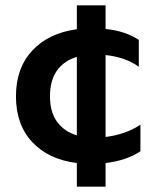

<svg xmlns="http://www.w3.org/2000/svg" viewBox="-20 -601 583 722"><path d="M269 12Q163 -1 101.5 -66.5Q40 -132 40 -239Q40 -345 101.5 -411Q163 -477 269 -491V-581H377V-492Q450 -485 502 -451V-350Q452 -386 377 -394V-86Q452 -95 508 -132V-32Q455 3 377 12V101H269ZM269 -387Q221 -373 194.5 -336Q168 -299 168 -239Q168 -179 195 -142.5Q222 -106 269 -92Z"/></svg>

Font: Prompt SemiBold
Style: Regular
Weight: 600
Designer: Katatrad Team
Foundry: CadsonDemak
Version: Version 1.000